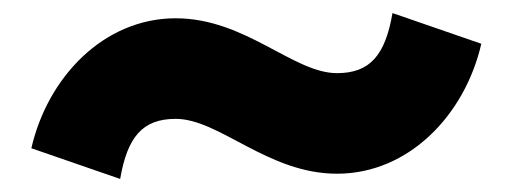

<svg xmlns="http://www.w3.org/2000/svg" viewBox="-20 -465 785 294"><path d="M28 -238 164 -191C175 -255 198 -283 249 -283C316 -283 390 -199 496 -199C606 -199 692 -289 717 -398L581 -445C570 -381 547 -353 496 -353C429 -353 356 -437 249 -437C139 -437 53 -347 28 -238Z"/></svg>

Font: LT Wave Black
Style: Regular
Weight: 900
Designer: Daniel Lyons
Version: Version 2.5 (Glyphs App)